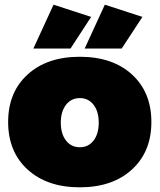

<svg xmlns="http://www.w3.org/2000/svg" viewBox="-20 -800 688 828"><path d="M324.2 7.8Q183.1 7.8 99.1 -68.8Q15.1 -145.5 15.1 -273.9Q15.1 -402.3 99.1 -478.8Q183.1 -555.2 324.2 -555.2Q465.3 -555.2 549.1 -478.8Q632.8 -402.3 632.8 -273.9Q632.8 -145.5 548.8 -68.8Q464.8 7.8 324.2 7.8ZM124 -590.8 210.9 -779.8 373 -727.1 284.2 -590.8ZM264.6 -347.9Q242.2 -318.8 242.2 -271Q242.2 -223.1 264.6 -194.1Q287.1 -165 324.2 -165Q361.3 -165 383.5 -193.8Q405.8 -222.7 405.8 -271Q405.8 -319.3 383.5 -348.1Q361.3 -377 324.2 -377Q287.1 -377 264.6 -347.9ZM345.2 -590.8 432.1 -779.8 594.2 -727.1 504.9 -590.8Z"/></svg>

Font: Trueno Black
Style: Regular
Weight: 900
Designer: Julieta Ulanovsky
Foundry: Julieta Ulanovsky
Version: Version 3.001b | FøM Fix